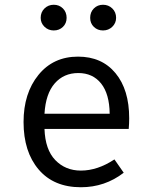

<svg xmlns="http://www.w3.org/2000/svg" viewBox="-20 -776 640 807"><path d="M151 -701Q151 -725 167 -740.5Q183 -756 206 -756Q229 -756 244.5 -740.5Q260 -725 260 -701Q260 -678 244.5 -663Q229 -648 206 -648Q183 -648 167 -663.5Q151 -679 151 -701ZM359 -701Q359 -725 374.5 -740.5Q390 -756 413 -756Q436 -756 452 -740.5Q468 -725 468 -701Q468 -679 452 -663.5Q436 -648 413 -648Q390 -648 374.5 -663Q359 -678 359 -701ZM167 -234Q170 -147 212.5 -103Q255 -59 320 -59Q390 -59 461 -106L500 -50Q421 11 320 11Q206 11 142.5 -63.5Q79 -138 79 -263Q79 -384 141.5 -461Q204 -538 308 -538Q408 -538 465.5 -468.5Q523 -399 523 -279Q523 -256 521 -234ZM167 -298H441Q440 -381 405 -425Q370 -469 309 -469Q248 -469 210 -425.5Q172 -382 167 -298Z"/></svg>

Font: Fira Mono
Style: Regular
Weight: 400
Designer: Carrois Corporate & Edenspiekermann AG
Foundry: Carrois Corporate GbR & Edenspiekermann AG
Version: Version 3.206;PS 003.206;hotconv 1.0.70;makeotf.lib2.5.58329